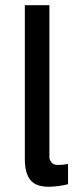

<svg xmlns="http://www.w3.org/2000/svg" viewBox="-20 -710 307 740"><path d="M167 9.8Q118.2 9.8 96.9 -16.4Q75.7 -42.5 75.7 -97.7V-689.9H170.4V-104Q170.4 -94.7 178 -84.5Q185.5 -74.2 203.1 -74.2Q223.6 -74.2 242.2 -78.1V0Q202.1 9.8 167 9.8Z"/></svg>

Font: HK Grotesk Medium
Style: Regular
Weight: 500
Designer: Alfredo Marco Pradil and Stefan Peev
Foundry: Hanken Design Co.
Version: Version 1.045;PS 001.045;hotconv 1.0.88;makeotf.lib2.5.64775